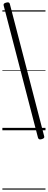

<svg xmlns="http://www.w3.org/2000/svg" viewBox="-20 -1097 403 1617"><path d="M331 75Q318 79 310.5 76Q303 73 300 63L11 -1050Q8 -1060 13.5 -1066Q19 -1072 32 -1075Q46 -1079 53.5 -1076Q61 -1073 63 -1063L352 50Q355 59 350 65Q345 71 331 75ZM0 490H363V500H0ZM0 -20H363V0H0ZM0 -505H363V-500H0ZM0 -1010H363V-1000H0Z"/></svg>

Font: Playwrite ES Guides
Style: Regular
Weight: 400
Designer: Veronika Burian, José Scaglione
Foundry: TypeTogether
Version: Version 1.003